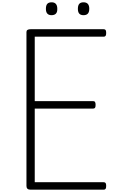

<svg xmlns="http://www.w3.org/2000/svg" viewBox="-20 -1649 1011 1669"><path d="M246 0Q228 0 219 -8Q210 -16 210 -32V-1371Q210 -1383 219 -1389Q228 -1395 246 -1395H881Q893 -1395 898 -1388Q903 -1381 903 -1362Q903 -1345 898 -1337.5Q893 -1330 881 -1330H282V-770H789Q801 -770 806 -762.5Q811 -755 811 -737Q811 -719 806 -712Q801 -705 789 -705H282V-65H881Q893 -65 898 -58Q903 -51 903 -33Q903 -15 898 -7.5Q893 0 881 0ZM428 -1517Q404 -1517 391.5 -1530.5Q379 -1544 379 -1572Q379 -1602 391 -1615.5Q403 -1629 429 -1629Q453 -1629 465.5 -1615Q478 -1601 478 -1573Q479 -1544 466 -1530.5Q453 -1517 428 -1517ZM706 -1517Q681 -1517 669 -1530.5Q657 -1544 657 -1572Q657 -1602 669 -1615.5Q681 -1629 706 -1629Q731 -1629 743.5 -1615Q756 -1601 756 -1573Q756 -1544 743.5 -1530.5Q731 -1517 706 -1517Z"/></svg>

Font: Playwrite BE WAL Light
Style: Regular
Weight: 300
Version: Version 1.002